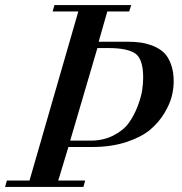

<svg xmlns="http://www.w3.org/2000/svg" viewBox="-64 -735 714 755"><path d="M319 -546 212 -182H292Q342 -182 381.5 -202Q421 -222 442 -251Q463 -280 477 -316.5Q491 -353 495 -380Q499 -407 499 -430Q499 -503 468 -524.5Q437 -546 363 -546ZM143 -690 150 -715H452L444 -690H358L324 -571H436Q466 -571 490 -567.5Q514 -564 539 -554Q564 -544 581 -527.5Q598 -511 608.5 -482Q619 -453 619 -415Q619 -387 611.5 -356.5Q604 -326 582 -289.5Q560 -253 526 -224.5Q492 -196 433 -176.5Q374 -157 299 -157H205L165 -25H271L264 0H-44L-37 -25H52L244 -690Z"/></svg>

Font: Justus
Style: Italic
Weight: 400
Italic angle: -12°
Version: Version 001.001